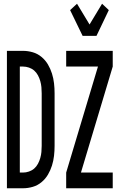

<svg xmlns="http://www.w3.org/2000/svg" viewBox="-20 -1007 640 1027"><path d="M103 0H17V-735H103Q129 -735 155 -727.5Q181 -720 202 -702.5Q223 -685 236.5 -662Q250 -639 258 -613.5Q266 -588 269 -561.5Q272 -535 272 -508V-227Q272 -200 269 -173.5Q266 -147 258 -121.5Q250 -96 236.5 -73Q223 -50 202 -32.5Q181 -15 155 -7.5Q129 0 103 0ZM86 -84H103Q119 -84 135 -89.5Q151 -95 163 -105.5Q175 -116 183 -131Q191 -146 195.5 -162Q200 -178 201.5 -194Q203 -210 203 -227V-508Q203 -525 201.5 -541Q200 -557 195.5 -573Q191 -589 183 -604Q175 -619 163 -629.5Q151 -640 135 -645.5Q119 -651 103 -651H86ZM422 -815 355 -953 392 -987 459 -876 526 -987 562 -953 496 -815ZM334 0V-84L504 -651H334V-735H583V-651L413 -84H583V0Z"/></svg>

Font: Iosevka Medium Extended
Style: Regular
Weight: 500
Width: 7
Monospace: yes
Designer: Belleve Invis
Foundry: Belleve Invis
Version: Version 32.5.0; ttfautohint (v1.8.4)